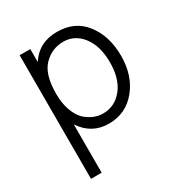

<svg xmlns="http://www.w3.org/2000/svg" viewBox="-169 -633 893 951"><g transform="rotate(-30 277.5 -157.5)"><path d="M137 -251Q137 -195 152.5 -153.5Q168 -112 192 -90Q239 -50 290 -50Q358 -50 402 -104.5Q446 -159 446 -253Q446 -347 403.5 -402Q361 -457 296 -457Q231 -457 184 -409.5Q137 -362 137 -251ZM137 200H76V-507H137V-433Q190 -515 293 -515Q396 -515 453 -440.5Q510 -366 510 -253.5Q510 -141 449 -66.5Q388 8 290.5 8Q193 8 137 -76Z"/></g></svg>

Font: Hind Jalandhar Light
Style: Regular
Weight: 300
Designer: Namrata Goyal
Foundry: Indian Type Foundry
Version: Version 0.702;PS 1.0;hotconv 1.0.81;makeotf.lib2.5.63406